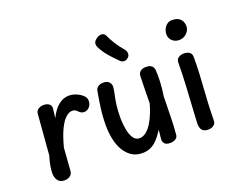

<svg xmlns="http://www.w3.org/2000/svg" viewBox="-136 -1099 1629 1345"><g transform="rotate(-20 679.0 -426.5)"><path d="M119 -494Q120 -512 129 -522.5Q138 -533 151.5 -537.5Q165 -542 179 -542Q192 -542 205 -537.5Q218 -533 226 -522.5Q234 -512 232 -494L224 -427Q252 -485 288.5 -514Q325 -543 367 -543Q393 -543 420 -532Q447 -521 466.5 -503Q486 -485 486 -462Q486 -436 470 -417Q454 -398 429 -398Q416 -398 407 -403.5Q398 -409 390 -417Q383 -425 374.5 -430Q366 -435 351 -435Q330 -435 305.5 -414.5Q281 -394 256.5 -345Q232 -296 210 -212L198 -48Q197 -20 178.5 -7.5Q160 5 137 5Q103 5 87.5 -17.5Q72 -40 72 -71Q72 -88 75.5 -112Q79 -136 84.5 -159Q90 -182 95 -196Z M716 12Q668 12 634.5 -11Q601 -34 579.5 -72Q558 -110 548.5 -158.5Q539 -207 539 -256Q539 -323 547.5 -385.5Q556 -448 567 -507Q569 -523 584.5 -534.5Q600 -546 626 -546Q653 -546 667.5 -530.5Q682 -515 680 -492Q678 -468 671 -438Q664 -408 658.5 -367Q653 -326 653 -266Q654 -223 661.5 -183.5Q669 -144 686 -118.5Q703 -93 731 -93Q760 -93 784 -113.5Q808 -134 827 -166Q846 -198 859.5 -233.5Q873 -269 881 -298Q882 -355 882.5 -407Q883 -459 885 -502Q886 -523 901.5 -535Q917 -547 943 -547Q964 -547 976.5 -540.5Q989 -534 995 -522Q1001 -510 1001 -494Q1002 -482 1002 -461Q1002 -440 1001 -415Q1000 -390 997 -363Q994 -336 990 -311Q988 -229 987 -160.5Q986 -92 980 -30Q980 -11 964 0.5Q948 12 921 12Q891 12 880.5 -2Q870 -16 870 -31Q870 -40 871.5 -50.5Q873 -61 874.5 -74Q876 -87 876 -103Q863 -81 847.5 -60.5Q832 -40 813 -23.5Q794 -7 770 2.5Q746 12 716 12Z M845 -650Q828 -635 811.5 -637.5Q795 -640 784 -652Q765 -671 743.5 -694Q722 -717 704 -741Q686 -765 676 -785Q665 -805 666.5 -821.5Q668 -838 687 -852Q704 -867 726.5 -867.5Q749 -868 759 -845Q769 -821 792.5 -783Q816 -745 846 -711Q857 -698 858 -680Q859 -662 845 -650Z M1167 -498Q1167 -514 1175 -524.5Q1183 -535 1196.5 -540Q1210 -545 1223 -545Q1250 -545 1266 -533.5Q1282 -522 1282 -498Q1282 -428 1279 -372.5Q1276 -317 1272.5 -266.5Q1269 -216 1266 -160.5Q1263 -105 1262 -32Q1262 -10 1246 2.5Q1230 15 1205 15Q1180 15 1167.5 5.5Q1155 -4 1150.5 -18Q1146 -32 1146 -47Q1146 -56 1148 -91Q1150 -126 1153 -177.5Q1156 -229 1159.5 -287Q1163 -345 1165 -400Q1167 -455 1167 -498ZM1156 -712Q1156 -732 1165 -751Q1174 -770 1189.5 -781.5Q1205 -793 1224 -793Q1260 -793 1278 -780Q1296 -767 1302 -750Q1308 -733 1308 -721Q1308 -690 1284.5 -667Q1261 -644 1228 -644Q1198 -644 1177 -663Q1156 -682 1156 -712Z"/></g></svg>

Font: Playpen Sans Medium
Style: Regular
Weight: 500
Designer: Laura Meseguer, Veronika Burian, José Scaglione
Foundry: TypeTogether
Version: Version 1.001